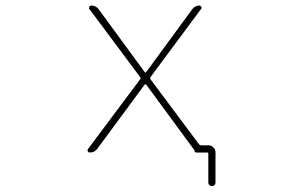

<svg xmlns="http://www.w3.org/2000/svg" viewBox="-20 -545 1040 680"><path d="M717.8 102.5V0Q717.8 -4.9 713.9 -4.9H675.8Q668.9 -4.9 668.9 -11.7Q668.9 -12.7 668 -13.7L498 -245.1Q497.1 -246.1 495.1 -246.1Q493.2 -246.1 492.2 -245.1L324.2 -17.6Q314.5 -4.9 298.8 -4.9Q293.9 -4.9 291 -8.8Q290 -10.7 290 -12.7Q290 -14.6 292 -17.6L476.6 -264.6Q479.5 -267.6 476.6 -271.5L296.9 -512.7Q293.9 -516.6 296.4 -521Q298.8 -525.4 303.7 -525.4Q319.3 -525.4 329.1 -512.7L492.2 -290Q493.2 -288.1 495.1 -288.1Q497.1 -288.1 498 -290L661.1 -512.7Q670.9 -525.4 686.5 -525.4Q690.4 -525.4 692.9 -521Q695.3 -516.6 692.4 -513.7L512.7 -271.5Q510.7 -267.6 512.7 -264.6L685.5 -33.2Q688.5 -30.3 692.4 -30.3H718.8Q728.5 -30.3 735.8 -22.9Q743.2 -15.6 743.2 -5.9V102.5Q743.2 107.4 739.3 110.8Q735.4 114.3 730.5 114.3Q725.6 114.3 721.7 110.8Q717.8 107.4 717.8 102.5Z"/></svg>

Font: Rounded-X Mgen+ 2m thin
Style: Regular
Weight: 100
Designer: [Source Han Sans]
Ryoko NISHIZUKA  (kana & ideographs); Paul D. Hunt (Latin, Greek & Cyrillic); Wenlong ZHANG  (bopomofo
Version: Version 1.059.20150602